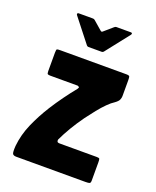

<svg xmlns="http://www.w3.org/2000/svg" viewBox="-123 -714 639 787"><g transform="rotate(20 196.5 -320.0)"><path d="M26 -41Q31 -91 52 -139Q73 -187 102 -233Q121 -263 142 -292Q163 -321 185 -348Q187 -351 188 -354Q189 -357 181 -360H62Q53 -360 50 -362Q47 -364 47 -375V-455Q47 -469 50 -470.5Q53 -472 65 -472H352Q365 -472 366.5 -467.5Q368 -463 368 -452V-382Q368 -375 364.5 -366.5Q361 -358 347 -348Q334 -340 318 -324Q302 -308 285.5 -287.5Q269 -267 252 -244Q231 -215 212.5 -184Q194 -153 181 -125Q180 -121 181.5 -116.5Q183 -112 193 -112H355Q365 -112 366.5 -108.5Q368 -105 368 -93V-14Q368 -4 363.5 -2Q359 0 346 0H44Q32 0 28 -6Q24 -12 26 -41ZM168 -524Q163 -524 160 -528L79 -631Q77 -634 78 -637Q79 -640 83 -640H146Q151 -640 155 -636L192 -604Q197 -599 202 -604L239 -636Q243 -640 248 -640H311Q316 -640 316.5 -637Q317 -634 315 -631L234 -528Q231 -524 226 -524Z"/></g></svg>

Font: Glory ExtraBold
Style: Regular
Weight: 800
Designer: Robert Leuschke
Foundry: Robert Leuschke
Version: Version 1.011